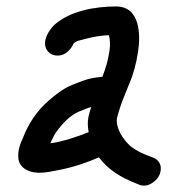

<svg xmlns="http://www.w3.org/2000/svg" viewBox="-20 -541 541 595"><path d="M36.9 -50C40.2 -17.7 75.6 -2.4 113.3 -6.1C124.3 -6.9 142.5 -9.9 164.5 -14.5C209.5 -23.5 248.5 -36.8 286.7 -53.4C313.9 -16 354.1 8.9 401.8 27.4L410.8 31.2C438.7 43.1 468.8 18 475.6 -2.5C483.8 -27.5 473.2 -45.9 453.8 -52.9L444.1 -56.6C420.2 -65 399.1 -75.8 382.6 -89.6C362.1 -109.4 338.1 -141.7 342.5 -175C348.8 -200.5 356.7 -222.7 367.4 -248.9L380.3 -280.6C394 -312.4 402.1 -343.9 407.9 -381C415.4 -428.9 416.3 -521 339.9 -521C272.8 -521 198 -506.7 150.5 -465.7C135.9 -453.1 102.7 -409.3 129.9 -380.1C135.6 -373.9 143.8 -370.4 152.2 -369.2C181.5 -365.2 201 -389.1 208.1 -406.3C213.7 -410.7 216.3 -412.7 220.7 -414.2C250.7 -422.7 283.1 -430.8 317.5 -431.9C320.9 -418.5 322.3 -402.6 319.1 -382C314.1 -350.3 307.2 -329.2 297.4 -303.2C291 -302.4 284.6 -301.6 278.2 -300.8C250 -297.4 226.8 -286.9 204.2 -278.1C175.1 -266.8 149.4 -245.2 130.3 -228.7C96.6 -199.5 67.9 -159.3 50.3 -111.5C45.3 -101.2 34.1 -76.6 36.9 -50ZM262.7 -209.3C259.9 -201 256.9 -191 254.3 -179.6C250.5 -162.3 252.1 -146.3 254.7 -131.4C219.5 -117.5 175.9 -102.5 135.7 -96.8C140.6 -107.2 146.8 -120.6 152.5 -129.4C173.2 -158.7 197.5 -184.3 226.8 -196.1C241.7 -202.2 250.5 -206 262.7 -209.3Z"/></svg>

Font: Just Breathe
Style: BdObl3
Weight: 400
Foundry: Cannot Into Space Fonts
Version: Version 0.72